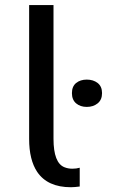

<svg xmlns="http://www.w3.org/2000/svg" viewBox="-20 -747 458 769"><path d="M388.7 -374Q388.7 -347.2 371.1 -333Q353.5 -318.8 327.6 -318.8Q301.8 -318.8 284.9 -333Q268.1 -347.2 268.1 -374Q268.1 -400.9 284.9 -414.6Q301.8 -428.2 327.6 -428.2Q353.5 -428.2 371.1 -414.6Q388.7 -400.9 388.7 -374ZM96.7 -726.6H194.3V-190.9Q194.3 -94.2 238.3 -77.1Q252.9 -71.3 269.5 -71.3Q286.1 -71.3 299.3 -75.2V0L281.2 2Q272.5 2.9 264.2 2.9Q170.4 2.9 128.9 -58.6Q96.7 -106.9 96.7 -190.4Z"/></svg>

Font: Inder
Style: Regular
Weight: 400
Designer: Irina Smirnova
Foundry: Irina Smirnova
Version: Version 1.001